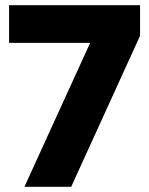

<svg xmlns="http://www.w3.org/2000/svg" viewBox="-20 -719 574 739"><path d="M327 -554H15V-699H519V-581L254 0H74Z"/></svg>

Font: Prompt
Style: Bold
Weight: 700
Designer: Katatrad Team
Foundry: CadsonDemak
Version: Version 1.000